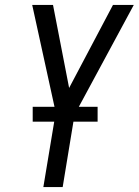

<svg xmlns="http://www.w3.org/2000/svg" viewBox="-20 -755 560 775"><path d="M155 0 205 -301 110 -735H194L259 -400L436 -735H520L281 -292L233 0ZM374 -264H112V-324H374Z"/></svg>

Font: Iosevka Oblique
Style: Regular
Weight: 400
Italic angle: -9°
Monospace: yes
Designer: Belleve Invis
Foundry: Belleve Invis
Version: Version 32.5.0; ttfautohint (v1.8.4)